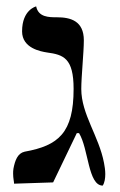

<svg xmlns="http://www.w3.org/2000/svg" viewBox="-20 -574 375 600"><path d="M234 -296C234 -334 242 -411 242 -448C242 -509 200 -520 158 -520C133 -520 100 -520 93 -554C93 -554 49 -544 49 -476C49 -423 108 -413 127 -410C178 -403 210 -393 210 -296C210 -159 163 -119 57 -100C35 -95 27 -73 22 -47C21 -41 21 -36 21 -31C21 -17 24 -6 24 0L146 -4L220 -158H227C257 -109 255 6 301 6C307 -3 309 -17 309 -30C309 -42 307 -55 305 -65C289 -149 234 -217 234 -296Z"/></svg>

Font: Libertinus Serif Display
Style: Regular
Weight: 400
Designer: Philipp H. Poll
Foundry: Khaled Hosny
Version: Version 6.1